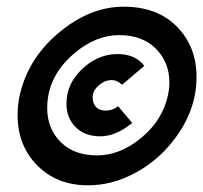

<svg xmlns="http://www.w3.org/2000/svg" viewBox="-20 -654 614 580"><path d="M39.1 -363.8Q63 -475.6 157.2 -554.7Q251.5 -633.8 353.3 -633.8Q455.1 -633.8 514.4 -573.5Q573.7 -513.2 573.7 -421.4Q573.7 -318.4 502.9 -228.5Q454.6 -166.5 386.2 -130.4Q317.9 -94.2 246.1 -94.2Q151.9 -94.2 92.5 -154.3Q33.2 -214.4 33.2 -306.2Q33.2 -337.9 39.1 -363.8ZM379.4 -282.7Q330.1 -242.2 283.2 -242.2Q236.3 -242.2 208.5 -270Q180.7 -297.9 180.7 -340.3Q180.7 -406.7 238.3 -454.6Q282.2 -490.7 335.2 -490.7Q388.2 -490.7 416 -455.1L348.6 -397.9Q334.5 -412.1 316.2 -412.1Q297.9 -412.1 281.2 -398.4Q259.8 -380.9 259.8 -361.1Q259.8 -341.3 270.3 -330.6Q280.8 -319.8 299.8 -319.8Q318.8 -319.8 336.9 -333ZM206.5 -494.6Q122.6 -424.8 122.6 -327.6Q122.6 -265.6 163.1 -225.1Q203.6 -184.6 273.2 -184.6Q342.8 -184.6 407 -237.8Q471.2 -291 487.3 -366.2Q491.7 -385.7 491.7 -404.3Q491.7 -466.3 450.7 -507.1Q409.7 -547.9 340.1 -547.9Q270.5 -547.9 206.5 -494.6Z"/></svg>

Font: Tuffy
Style: BoldItalic
Weight: 700
Italic angle: -12°
Designer: Thatcher Ulrich, Karoly Barta, Michael Everson
Version: Version 001.271